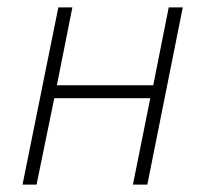

<svg xmlns="http://www.w3.org/2000/svg" viewBox="-20 -500 558 520"><path d="M41 0H79L127 -234H387L340 0H379L475 -480H437L395 -269H134L176 -480H138Z"/></svg>

Font: Source Sans Pro Light
Style: Italic
Weight: 300
Italic angle: -11°
Designer: Paul D. Hunt
Foundry: Adobe Systems Incorporated
Version: Version 3.006;hotconv 1.0.111;makeotfexe 2.5.65597